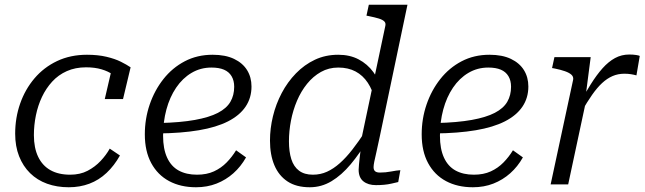

<svg xmlns="http://www.w3.org/2000/svg" viewBox="-20 -778 2722 810"><path d="M276 -41Q318 -41 349.5 -57.5Q381 -74 404.5 -99Q428 -124 443 -151L486 -122Q462 -79 429.5 -48.5Q397 -18 357 -3Q317 12 270 12Q220 12 178.5 -3Q137 -18 107 -47.5Q77 -77 60.5 -119Q44 -161 44 -214Q44 -281 65 -341Q86 -401 125.5 -447.5Q165 -494 221 -520.5Q277 -547 347 -547Q393 -547 429 -538.5Q465 -530 490 -517.5Q515 -505 531 -494L499 -360H422L451 -485Q463 -482 471 -476Q479 -470 483 -462Q487 -454 488 -446.5Q489 -439 487 -432Q476 -449 456.5 -463Q437 -477 408.5 -485.5Q380 -494 343 -494Q298 -494 262 -478Q226 -462 200 -433.5Q174 -405 157 -369Q140 -333 131.5 -291.5Q123 -250 123 -208Q123 -154 141 -116.5Q159 -79 193 -60Q227 -41 276 -41Z M807 12Q742 12 693.5 -14Q645 -40 618 -90Q591 -140 591 -211Q591 -277 611.5 -337Q632 -397 669.5 -444.5Q707 -492 759.5 -519.5Q812 -547 877 -547Q931 -547 967.5 -529.5Q1004 -512 1022.5 -482Q1041 -452 1041 -413Q1041 -365 1016 -328Q991 -291 942 -266Q893 -241 819 -228.5Q745 -216 647 -215L653 -259Q741 -261 802 -272Q863 -283 899.5 -302Q936 -321 952 -348.5Q968 -376 968 -412Q968 -438 957 -456.5Q946 -475 925 -484Q904 -493 872 -493Q826 -493 788 -470.5Q750 -448 723 -408Q696 -368 682 -316Q668 -264 668 -205Q668 -150 685 -113Q702 -76 734 -58.5Q766 -41 811 -41Q852 -41 882.5 -55Q913 -69 936 -92.5Q959 -116 976 -144L1018 -114Q996 -75 964.5 -47Q933 -19 893.5 -3.5Q854 12 807 12Z M1287 12Q1230 12 1193 -12.5Q1156 -37 1137.5 -81Q1119 -125 1119 -185Q1119 -236 1131.5 -287.5Q1144 -339 1168.5 -385.5Q1193 -432 1228.5 -468.5Q1264 -505 1308.5 -526Q1353 -547 1407 -547Q1456 -547 1493 -527.5Q1530 -508 1555 -474Q1580 -440 1594 -395L1562 -356Q1552 -398 1531.5 -429Q1511 -460 1480 -476.5Q1449 -493 1407 -493Q1367 -493 1334 -474.5Q1301 -456 1275.5 -424.5Q1250 -393 1233 -353Q1216 -313 1207.5 -269Q1199 -225 1199 -182Q1199 -138 1209 -106.5Q1219 -75 1241.5 -58Q1264 -41 1300 -41Q1332 -41 1359.5 -53.5Q1387 -66 1413.5 -89.5Q1440 -113 1466.5 -147Q1493 -181 1521 -224L1534 -192Q1498 -131 1459.5 -85Q1421 -39 1378.5 -13.5Q1336 12 1287 12ZM1566 3Q1533 3 1513 -13Q1493 -29 1493 -62Q1493 -70 1494.5 -84.5Q1496 -99 1498 -118Q1500 -137 1503 -158L1498 -160L1605 -666Q1609 -680 1601.5 -687.5Q1594 -695 1577.5 -700Q1561 -705 1536 -710L1526 -712L1536 -758H1699L1582 -201Q1574 -162 1568 -136.5Q1562 -111 1559 -96Q1556 -81 1556 -73Q1556 -61 1562.5 -55.5Q1569 -50 1583 -50Q1607 -50 1630 -54.5Q1653 -59 1669 -60L1660 -10Q1647 -7 1632 -3.5Q1617 0 1600.5 1.5Q1584 3 1566 3Z M1975 12Q1910 12 1861.5 -14Q1813 -40 1786 -90Q1759 -140 1759 -211Q1759 -277 1779.5 -337Q1800 -397 1837.5 -444.5Q1875 -492 1927.5 -519.5Q1980 -547 2045 -547Q2099 -547 2135.5 -529.5Q2172 -512 2190.5 -482Q2209 -452 2209 -413Q2209 -365 2184 -328Q2159 -291 2110 -266Q2061 -241 1987 -228.5Q1913 -216 1815 -215L1821 -259Q1909 -261 1970 -272Q2031 -283 2067.5 -302Q2104 -321 2120 -348.5Q2136 -376 2136 -412Q2136 -438 2125 -456.5Q2114 -475 2093 -484Q2072 -493 2040 -493Q1994 -493 1956 -470.5Q1918 -448 1891 -408Q1864 -368 1850 -316Q1836 -264 1836 -205Q1836 -150 1853 -113Q1870 -76 1902 -58.5Q1934 -41 1979 -41Q2020 -41 2050.5 -55Q2081 -69 2104 -92.5Q2127 -116 2144 -144L2186 -114Q2164 -75 2132.5 -47Q2101 -19 2061.5 -3.5Q2022 12 1975 12Z M2303 0H2377L2457 -374L2451 -375L2472 -537H2319L2309 -491L2320 -489Q2345 -484 2363.5 -477.5Q2382 -471 2391 -462.5Q2400 -454 2398 -442ZM2679 -542Q2676 -544 2663.5 -546Q2651 -548 2635 -548Q2602 -548 2574.5 -533Q2547 -518 2522 -490Q2497 -462 2472 -422Q2447 -382 2418 -331L2434 -308Q2457 -348 2478 -378Q2499 -408 2520 -427.5Q2541 -447 2564 -457Q2587 -467 2614 -467Q2629 -467 2641.5 -465Q2654 -463 2665 -460Z"/></svg>

Font: Roboto Serif Light
Style: Italic
Weight: 300
Italic angle: -10°
Version: Version 1.007